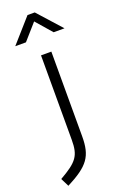

<svg xmlns="http://www.w3.org/2000/svg" viewBox="-231 -780 657 1048"><g transform="rotate(-20 97.0 -256.0)"><path d="M22 -595 103 -687 183 -595H246L123 -732H81L-40 -595ZM75 -10C75 83 53 112 -52 172L-28 220C102 153 135 108 135 -9V-500H75V-10Z"/></g></svg>

Font: RazerF5 Light
Style: Regular
Weight: 300
Foundry: Razer Inc.
Version: Version 2